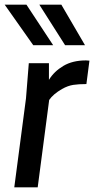

<svg xmlns="http://www.w3.org/2000/svg" viewBox="-48 -800 418 820"><path d="M0 0ZM113 0H13L63 -380L75 -530H161V-459Q183 -495 222.5 -518.5Q262 -542 319 -542L334 -541L321 -441Q288 -441 265 -437.5Q242 -434 217 -420Q179 -398 162 -373ZM-28 -607ZM230 -607 120 -780H214L315 -607ZM94 -607 -28 -780H65L179 -607Z"/></svg>

Font: Tanohe Sans Medium
Style: Italic
Weight: 500
Designer: Village Type and Design LLC & Cristiano Sobral
Foundry: Cooper Hewitt Smithsonian Design Museum
Version: Version 1.00;September 29, 2021;FontCreator 13.0.0.2655 64-b